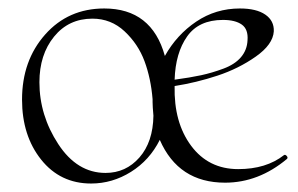

<svg xmlns="http://www.w3.org/2000/svg" viewBox="-20 -419 702 453"><path d="M650 -53Q653 -55 656.5 -51Q660 -47 657 -44Q590 12 511 12Q401 12 357 -89Q333 -41 289 -13.5Q245 14 195 14Q122 14 77 -42.5Q32 -99 32 -184Q32 -276 86.5 -337.5Q141 -399 226 -399Q338 -399 369 -287Q397 -337 443 -368Q489 -399 546 -399Q585 -399 606 -384.5Q627 -370 626 -345Q624 -314 583.5 -285.5Q543 -257 493 -240.5Q443 -224 392 -216Q390 -130 431 -75Q472 -20 542 -20Q608 -20 650 -53ZM229 -11Q277 -11 309 -47.5Q341 -84 342 -146Q340 -168 340 -178V-185Q336 -234 321 -274.5Q306 -315 274 -345Q242 -375 198 -375Q142 -375 107.5 -332.5Q73 -290 73 -225Q73 -147 117.5 -79Q162 -11 229 -11ZM506 -372Q449 -372 421.5 -333Q394 -294 392 -231Q429 -236 454.5 -241.5Q480 -247 507 -257Q534 -267 548.5 -284Q563 -301 564 -324Q566 -350 550.5 -361Q535 -372 506 -372Z"/></svg>

Font: Cormorant Upright Light
Style: Regular
Weight: 300
Designer: Christian Thalmann (Catharsis Fonts)
Foundry: Catharsis Fonts
Version: Version 3.302;PS 003.302;hotconv 1.0.88;makeotf.lib2.5.64775